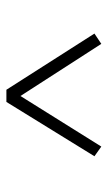

<svg xmlns="http://www.w3.org/2000/svg" viewBox="115 -684 344 615"><g transform="rotate(-90 287.5 -377.0)"><path d="M94 -247 125 -225 287 -484 454 -225 487 -247 307 -529H268Z"/></g></svg>

Font: Noto Serif CJK KR Light
Style: Regular
Weight: 300
Designer: Ryoko NISHIZUKA 西塚涼子 (kana & ideographs); Frank Grießhammer (Latin, Greek & Cyrillic); Wenlong ZHANG 张文龙 (bopomofo); San
Foundry: Adobe
Version: Version 2.001;hotconv 1.1.0;makeotfexe 2.6.0